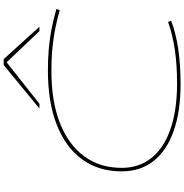

<svg xmlns="http://www.w3.org/2000/svg" viewBox="1 -991 1000 1042"><g transform="rotate(-90 501.0 -470.0)"><path d="M566 10Q419 10 312.5 -27Q206 -64 149 -135.5Q92 -207 92 -310Q92 -434 156.5 -523.5Q221 -613 344 -661.5Q467 -710 640 -710Q701 -710 754.5 -705.5Q808 -701 861 -691Q914 -681 973 -664L967 -646Q881 -670 804.5 -680.5Q728 -691 636 -691Q471 -691 353.5 -644.5Q236 -598 173.5 -512.5Q111 -427 111 -310Q111 -214 166 -146.5Q221 -79 324 -44Q427 -9 569 -9Q768 -9 903 -58L909 -41Q776 10 566 10ZM433 -756 669 -950H701L877 -756H853L684 -934L459 -756Z"/></g></svg>

Font: Georama Extra Expanded Thin
Style: Italic
Weight: 100
Width: 8
Italic angle: -9°
Designer: Jean-Baptiste Levee
Foundry: Production Type
Version: Version 1.000